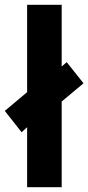

<svg xmlns="http://www.w3.org/2000/svg" viewBox="-46 -780 368 800"><path d="M67 0H211V-357L302 -433L232 -521L211 -503V-760H67V-396L-26 -318L44 -229L67 -250Z"/></svg>

Font: Noto Sans Gurmukhi UI ExtraCondensed ExtraBold
Style: Regular
Weight: 800
Width: 2
Designer: Jelle Bosma - Monotype Design Team
Foundry: Monotype Imaging Inc.
Version: Version 2.004